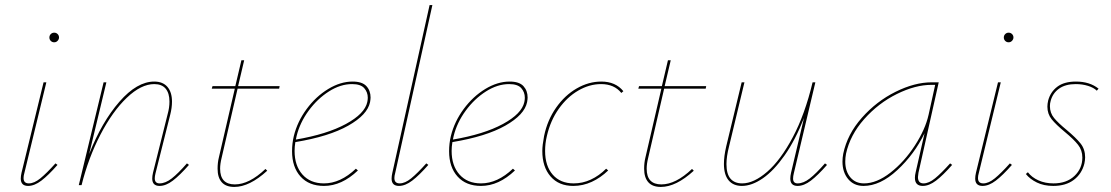

<svg xmlns="http://www.w3.org/2000/svg" viewBox="-20 -731 4386 758"><path d="M62 -26Q62 -36 65 -49L152 -406H163L76 -47Q73 -37 73 -28Q73 -7 94 -7Q115 -7 139.5 -27Q164 -47 199 -86L207 -80Q171 -39 143.5 -18Q116 3 91 3Q62 3 62 -26ZM175 -583Q175 -591 180.5 -596.5Q186 -602 194 -602Q202 -602 207.5 -596.5Q213 -591 213 -583Q213 -576 207.5 -570Q202 -564 194 -564Q186 -564 180.5 -569.5Q175 -575 175 -583Z M726 -80Q690 -39 662.5 -18Q635 3 610 3Q581 3 581 -26Q581 -36 584 -49L642 -281Q649 -306 649 -330Q649 -363 634 -381Q619 -399 589 -399Q537 -399 480.5 -345Q424 -291 376.5 -199.5Q329 -108 302 0H291L389 -406H400L332 -123Q382 -250 451.5 -329.5Q521 -409 589 -409Q623 -409 641 -388Q659 -367 659 -330Q659 -305 652 -278L594 -47Q591 -35 591 -27Q591 -7 610 -7Q633 -7 658 -26.5Q683 -46 718 -86Z M855 -108Q849 -84 849 -65Q849 -3 907 -3Q964 -3 1028 -64L1035 -57Q965 7 905 7Q872 7 855.5 -11.5Q839 -30 839 -65Q839 -89 844 -109L907 -381H816L819 -391H909L933 -493H944L920 -391H1084L1082 -381H918Z M1443 -346Q1443 -340 1441 -328Q1431 -278 1355 -235Q1279 -192 1146 -170Q1143 -152 1143 -135Q1143 -77 1174 -42Q1205 -7 1259 -7Q1324 -7 1385 -65L1393 -58Q1329 3 1259 3Q1200 3 1166.5 -34Q1133 -71 1133 -134Q1133 -165 1140 -194Q1154 -251 1190.5 -300.5Q1227 -350 1275.5 -379.5Q1324 -409 1372 -409Q1410 -409 1426.5 -391Q1443 -373 1443 -346ZM1432 -345Q1432 -367 1418 -383Q1404 -399 1370 -399Q1324 -399 1278.5 -370Q1233 -341 1198.5 -294Q1164 -247 1151 -194L1148 -180Q1271 -201 1345.5 -241.5Q1420 -282 1430 -328Q1432 -338 1432 -345Z M1526 -26Q1526 -36 1529 -49L1676 -711H1687L1540 -47Q1537 -37 1537 -28Q1537 -7 1558 -7Q1579 -7 1603.5 -27Q1628 -47 1663 -86L1671 -80Q1635 -39 1607.5 -18Q1580 3 1555 3Q1526 3 1526 -26Z M2063 -346Q2063 -340 2061 -328Q2051 -278 1975 -235Q1899 -192 1766 -170Q1763 -152 1763 -135Q1763 -77 1794 -42Q1825 -7 1879 -7Q1944 -7 2005 -65L2013 -58Q1949 3 1879 3Q1820 3 1786.5 -34Q1753 -71 1753 -134Q1753 -165 1760 -194Q1774 -251 1810.5 -300.5Q1847 -350 1895.5 -379.5Q1944 -409 1992 -409Q2030 -409 2046.5 -391Q2063 -373 2063 -346ZM2052 -345Q2052 -367 2038 -383Q2024 -399 1990 -399Q1944 -399 1898.5 -370Q1853 -341 1818.5 -294Q1784 -247 1771 -194L1768 -180Q1891 -201 1965.5 -241.5Q2040 -282 2050 -328Q2052 -338 2052 -345Z M2353 -399Q2307 -399 2263 -373.5Q2219 -348 2186 -301.5Q2153 -255 2139 -194Q2132 -165 2132 -135Q2132 -76 2162 -41.5Q2192 -7 2245 -7Q2280 -7 2312.5 -22Q2345 -37 2373 -65L2381 -58Q2351 -29 2316 -13Q2281 3 2243 3Q2186 3 2153.5 -34.5Q2121 -72 2121 -135Q2121 -157 2128 -194Q2141 -257 2175.5 -306Q2210 -355 2257 -382Q2304 -409 2354 -409Q2410 -409 2441 -371L2433 -364Q2405 -399 2353 -399Z M2539 -108Q2533 -84 2533 -65Q2533 -3 2591 -3Q2648 -3 2712 -64L2719 -57Q2649 7 2589 7Q2556 7 2539.5 -11.5Q2523 -30 2523 -65Q2523 -89 2528 -109L2591 -381H2500L2503 -391H2593L2617 -493H2628L2604 -391H2768L2766 -381H2602Z M3245 -80Q3209 -39 3181.5 -18Q3154 3 3129 3Q3100 3 3100 -26Q3100 -36 3103 -49L3154 -265Q3120 -178 3077.5 -117.5Q3035 -57 2991.5 -27Q2948 3 2909 3Q2875 3 2856.5 -19Q2838 -41 2838 -84Q2838 -114 2847 -153L2908 -406H2919L2858 -152Q2848 -113 2848 -83Q2848 -44 2864 -25.5Q2880 -7 2910 -7Q2956 -7 3009 -53Q3062 -99 3110 -189.5Q3158 -280 3188 -406H3199L3114 -47Q3111 -35 3111 -26Q3111 -7 3129 -7Q3152 -7 3177 -26.5Q3202 -46 3237 -86Z M3739 -80Q3703 -39 3675.5 -18Q3648 3 3623 3Q3592 3 3592 -29Q3592 -39 3595 -51L3630 -205Q3590 -122 3522.5 -59.5Q3455 3 3389 3Q3351 3 3328.5 -24Q3306 -51 3306 -93Q3306 -108 3309 -124Q3325 -201 3382.5 -266Q3440 -331 3515.5 -368.5Q3591 -406 3658 -406H3686L3606 -49Q3604 -37 3604 -32Q3604 -7 3626 -7Q3647 -7 3671.5 -27Q3696 -47 3731 -86ZM3646 -278 3672 -396H3657Q3594 -396 3521 -360Q3448 -324 3392 -261Q3336 -198 3320 -124Q3317 -108 3317 -93Q3317 -55 3337 -31Q3357 -7 3391 -7Q3441 -7 3495.5 -49.5Q3550 -92 3591.5 -156Q3633 -220 3646 -278Z M3830 -26Q3830 -36 3833 -49L3920 -406H3931L3844 -47Q3841 -37 3841 -28Q3841 -7 3862 -7Q3883 -7 3907.5 -27Q3932 -47 3967 -86L3975 -80Q3939 -39 3911.5 -18Q3884 3 3859 3Q3830 3 3830 -26ZM3943 -583Q3943 -591 3948.5 -596.5Q3954 -602 3962 -602Q3970 -602 3975.5 -596.5Q3981 -591 3981 -583Q3981 -576 3975.5 -570Q3970 -564 3962 -564Q3954 -564 3948.5 -569.5Q3943 -575 3943 -583Z M4030 -44 4038 -51Q4053 -31 4079.5 -19Q4106 -7 4139 -7Q4191 -7 4222 -36.5Q4253 -66 4253 -109Q4253 -138 4236 -159.5Q4219 -181 4184 -210Q4149 -239 4132 -260Q4115 -281 4115 -310Q4115 -321 4118 -334Q4127 -368 4154 -388.5Q4181 -409 4228 -409Q4282 -409 4317 -381L4310 -373Q4298 -385 4275.5 -392Q4253 -399 4227 -399Q4186 -399 4161 -381Q4136 -363 4128 -333Q4125 -323 4125 -312Q4125 -285 4141.5 -265Q4158 -245 4191 -218Q4228 -187 4246 -164.5Q4264 -142 4264 -110Q4264 -99 4261 -85Q4251 -45 4219.5 -21Q4188 3 4138 3Q4101 3 4073.5 -10.5Q4046 -24 4030 -44Z"/></svg>

Font: Ysabeau Hairline
Style: Italic
Weight: 100
Italic angle: -12°
Designer: Christian Thalmann (Catharsis Fonts)
Version: Version 0.003